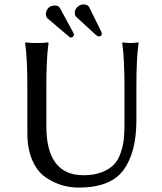

<svg xmlns="http://www.w3.org/2000/svg" viewBox="-20 -840 732 870"><path d="M544 -445Q544 -574 534 -645L536 -648Q554 -645 571 -645Q588 -645 606 -648L608 -645Q598 -579 598 -445V-295Q598 -149 539.5 -69.5Q481 10 337 10Q298 10 261.5 -0.5Q225 -11 187.5 -36Q150 -61 127 -112.5Q104 -164 104 -236V-445Q104 -574 94 -645L96 -648Q114 -645 147 -645Q180 -645 198 -648L200 -645Q190 -579 190 -445V-269Q190 -46 358 -46Q407 -46 442 -60Q477 -74 496.5 -94.5Q516 -115 527 -148Q538 -181 541 -209.5Q544 -238 544 -277ZM188 -777Q188 -791 198.5 -803Q209 -815 229 -815Q245 -815 252 -803L311 -694Q315 -687 315 -683Q315 -677 310.5 -673.5Q306 -670 302 -670Q297 -670 294 -673L195 -757Q188 -764 188 -777ZM319 -782Q319 -798 331.5 -809Q344 -820 357 -820Q377 -820 384 -808L438 -698Q441 -693 441 -687Q441 -675 428 -675Q422 -675 414 -682L326 -763Q319 -769 319 -782Z"/></svg>

Font: Libertinus Sans
Style: Regular
Weight: 400
Designer: Philipp H. Poll
Foundry: Khaled Hosny
Version: Version 6.1